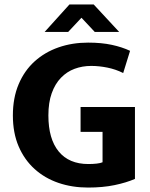

<svg xmlns="http://www.w3.org/2000/svg" viewBox="-20 -834 676 865"><path d="M377 -642Q437 -642 483.5 -632Q530 -622 566 -605L535 -505Q501 -522 463.5 -529.5Q426 -537 391 -537Q351 -537 316 -524Q281 -511 254.5 -483.5Q228 -456 213 -414Q198 -372 198 -314Q198 -208 244.5 -151.5Q291 -95 378 -95Q399 -95 416 -97Q433 -99 442 -103V-240H343V-352H588V-28Q549 -11 496 0Q443 11 377 11Q305 11 243.5 -10Q182 -31 136 -72.5Q90 -114 64 -174.5Q38 -235 38 -314Q38 -393 64 -454.5Q90 -516 136 -557.5Q182 -599 243.5 -620.5Q305 -642 377 -642ZM293 -814H402L517 -690H407L347 -754L287 -690H181Z"/></svg>

Font: Mukta ExtraBold
Style: Regular
Weight: 800
Designer: Girish Dalvi and Yashodeep Gholap
Foundry: Ek Type
Version: Version 2.538;PS 1.002;hotconv 16.6.51;makeotf.lib2.5.65220;